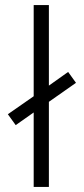

<svg xmlns="http://www.w3.org/2000/svg" viewBox="-20 -738 332 758"><path d="M173 0V-336L280 -411L249 -454L173 -400V-718H113V-358L11 -287L42 -244L113 -294V0Z"/></svg>

Font: RazerF5 Light
Style: Regular
Weight: 300
Foundry: Razer Inc.
Version: Version 2